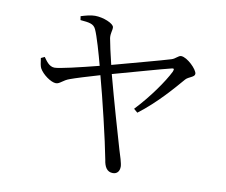

<svg xmlns="http://www.w3.org/2000/svg" viewBox="-84 -855 1168 994"><g transform="rotate(10 500.0 -358.0)"><path d="M267 -716C314 -712 337 -709 349 -683C364 -652 391 -557 406 -500C308 -475 199 -449 176 -450C148 -451 132 -477 118 -496L99 -487C102 -463 105 -445 110 -435C126 -405 172 -372 198 -372C219 -372 231 -394 267 -406C288 -414 359 -436 418 -453C449 -340 500 -127 519 -26C524 10 538 35 569 35C592 35 604 19 604 -5C604 -21 591 -62 581 -93C561 -161 510 -337 475 -469C571 -495 727 -540 774 -551C786 -554 791 -553 784 -536C757 -481 692 -388 620 -312L640 -295C734 -366 811 -457 854 -507C869 -524 901 -527 901 -545C901 -567 845 -623 813 -623C798 -623 787 -604 765 -598C721 -584 558 -541 464 -515C451 -567 438 -628 434 -651C431 -677 440 -690 439 -708C438 -728 381 -751 338 -751C315 -751 290 -744 264 -736Z"/></g></svg>

Font: Noto Serif CJK JP
Style: Regular
Weight: 400
Designer: Ryoko NISHIZUKA 西塚涼子 (kana & ideographs); Frank Grießhammer (Latin, Greek & Cyrillic); Wenlong ZHANG 张文龙 (bopomofo); San
Foundry: Adobe Systems Incorporated
Version: Version 1.000;PS 1;hotconv 16.6.53;makeotf.lib2.5.65590